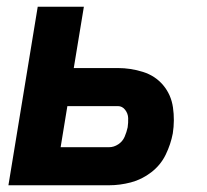

<svg xmlns="http://www.w3.org/2000/svg" viewBox="-20 -550 616 570"><path d="M5 0H304Q336 0 368.5 -8.5Q401 -17 429 -38.5Q457 -60 472 -91Q487 -122 493 -154Q499 -193 493.5 -231Q488 -269 464.5 -297Q441 -325 404.5 -336.5Q368 -348 330 -348H199L229 -530H92ZM160 -113 180 -235H330Q343 -235 351.5 -224Q360 -213 360.5 -199.5Q361 -186 359 -172Q356 -158 350 -144Q344 -130 331 -121.5Q318 -113 304 -113Z"/></svg>

Font: Iosevka Sparkle Extrabold
Style: Italic
Weight: 800
Italic angle: -9°
Designer: Belleve Invis
Foundry: Belleve Invis
Version: Version 4.5.0; ttfautohint (v1.8.3)